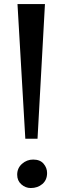

<svg xmlns="http://www.w3.org/2000/svg" viewBox="-20 -915 314 944"><path d="M201 -895 164.5 -233H104.5L66 -895ZM64.5 -56Q64.5 -88.5 88.2 -109.5Q112 -130.5 143 -130.5Q177 -130.5 194.2 -110.2Q211.5 -90 211.5 -64.5Q211.5 -30 188.2 -10.2Q165 9.5 131 9.5Q105.5 9.5 85 -8.5Q64.5 -26.5 64.5 -56Z"/></svg>

Font: Merriweather 48pt SemiBold
Style: Regular
Weight: 600
Version: Version 2.100